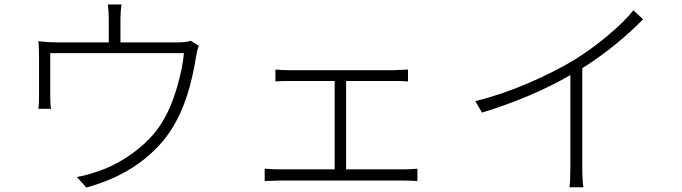

<svg xmlns="http://www.w3.org/2000/svg" viewBox="-20 -812 3040 856"><path d="M831 -630 866 -608Q859 -589 854 -559Q824 -367 753 -249Q697 -155 599 -84Q501 -13 365 24L323 -23Q360 -29 404 -44Q490 -70 572 -129.5Q654 -189 701 -264Q741 -328 767.5 -417Q794 -506 800 -575H204V-378Q204 -343 208 -327H151Q154 -346 154 -379V-556Q154 -607 151 -628Q194 -623 239 -623H465V-727Q465 -760 461 -792H522Q517 -762 517 -727V-623H771Q808 -623 831 -630Z M1523 -57H1779Q1812 -57 1841 -60V-5Q1803 -7 1779 -7H1226Q1206 -7 1160 -5V-60Q1193 -57 1226 -57H1472V-451H1271Q1228 -451 1208 -449V-502Q1240 -499 1270 -499H1733Q1745 -499 1799 -502V-449Q1780 -451 1733 -451H1523Z M2804 -766 2847 -726Q2724 -601 2576 -508V-69Q2576 -5 2581 23H2519Q2523 -9 2523 -69V-477Q2346 -376 2129 -310L2099 -361Q2216 -390 2334.5 -441Q2453 -492 2542 -546Q2619 -594 2691 -654.5Q2763 -715 2804 -766Z"/></svg>

Font: Noto Sans Korean Light
Style: Regular
Weight: 300
Designer: Ryoko NISHIZUKA  (kana & ideographs); Paul D. Hunt (Latin, Greek & Cyrillic); Wenlong ZHANG  (bopomofo); Sandoll Communi
Foundry: Adobe Systems Incorporated
Version: Version 1.000;PS 1;hotconv 1.0.78;makeotf.lib2.5.61930